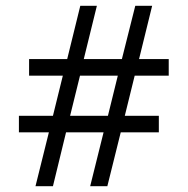

<svg xmlns="http://www.w3.org/2000/svg" viewBox="-20 -640 645 660"><path d="M349 0H290L336 -185H207L162 0H102L148 -185H45V-242H162L196 -380H80V-437H211L256 -620H313L268 -437H399L445 -620H503L458 -437H560V-380H443L409 -242H526V-185H395ZM221 -242H351L385 -380H255Z"/></svg>

Font: Tiro Devanagari Hindi
Style: Regular
Weight: 400
Designer: Devanagari: John Hudson & Fiona Ross. Latin: John Hudson.
Foundry: Tiro Typeworks Ltd.
Version: Version 1.52